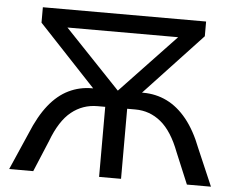

<svg xmlns="http://www.w3.org/2000/svg" viewBox="-50 -760 1001 819"><g transform="rotate(5 450.0 -350.0)"><path d="M18 0 87 -158Q118 -234 156 -281.5Q194 -329 240.5 -351.5Q287 -374 340 -374H345L101 -634V-700H800V-637L554 -374H559Q614 -374 661 -351Q708 -328 746.5 -280.5Q785 -233 814 -158L882 0H779L723 -134Q690 -221 642 -260.5Q594 -300 532 -300H497V0H403V-300H370Q307 -300 258.5 -261Q210 -222 177 -134L121 0ZM213 -623 450 -374H451L687 -623Z"/></g></svg>

Font: MOST Montserrat Medium
Style: Regular
Weight: 500
Designer: Julieta Ulanovsky
Foundry: Julieta Ulanovsky
Version: Version 8.000;March 11, 2024;FontCreator 15.0.0.2926 64-bit